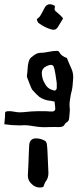

<svg xmlns="http://www.w3.org/2000/svg" viewBox="-68 -732 359 889"><path d="M184.1 -312.5Q187.5 -312.5 189.9 -314.9Q194.3 -317.9 194.8 -324.2V-346.7Q193.4 -354.5 192.4 -363.8Q184.1 -426.3 176.3 -429.2Q170.9 -431.6 168 -431.6Q160.2 -431.6 147.5 -425.8Q126 -416 125.5 -393.6Q126 -366.2 140.6 -343.8Q152.3 -320.3 180.2 -313.5Q182.1 -312.5 184.1 -312.5ZM135.7 -143.1Q111.3 -143.1 65.9 -150.9Q57.6 -152.3 44.9 -152.3Q36.1 -152.3 23.9 -151.4Q-12.2 -151.4 -47.9 -156.7Q-46.4 -168.5 -44.9 -191.4Q-44.4 -203.6 -44.4 -210.4Q-44.4 -217.3 -25.9 -217.3Q-15.6 -217.3 -5.4 -215.3Q12.7 -211.9 21.5 -211.9L37.6 -212.4Q83 -217.3 109.9 -217.3Q158.7 -217.3 164.6 -215.8H174.8Q188 -216.8 188 -229.5L184.6 -261.7L167.5 -265.1Q137.2 -267.1 113.8 -283.7Q101.1 -294.9 89.4 -307.6Q85.4 -312.5 81.3 -316.7Q77.1 -320.8 58.1 -372.1Q56.6 -376 56.6 -381.8Q59.1 -396.5 59.6 -410.6Q61.5 -453.6 75.9 -465.6Q90.3 -477.5 96.7 -481Q106 -486.8 116.7 -487.3Q136.2 -487.3 154.8 -491.7Q181.2 -496.6 195.8 -496.6Q203.6 -496.6 207 -489.7Q215.8 -472.7 241.7 -463.4Q252.4 -436.5 261.7 -416.5Q271 -396.5 271 -375Q271 -369.1 270.3 -362.5Q269.5 -356 269 -348.1Q268.1 -322.8 260.7 -298.3Q258.8 -291 258.3 -284.2Q257.8 -277.3 256.3 -271.5Q253.9 -259.3 253.9 -247.1Q253.9 -241.2 254.6 -235.1Q255.4 -229 255.4 -223.1Q255.4 -216.3 253.9 -202.1Q252.9 -195.3 252.4 -188Q252.4 -169.9 238.3 -164.1Q235.4 -162.1 233.4 -159.2Q228 -147.9 220.2 -145.8Q212.4 -143.6 204.6 -143.6L182.1 -144Q170.4 -144 158.7 -143.6Q147 -143.1 135.7 -143.1ZM116.7 136.2Q88.4 136.2 68.4 107.9Q61 96.2 61 79.6Q64 27.8 65.4 -22L66.9 -53.2Q66.9 -91.3 98.6 -91.3Q121.1 -91.3 141.1 -79.6Q146.5 -75.7 148.4 -67.4Q151.9 -47.9 153.8 13.7L156.2 68.8Q156.2 91.3 145.5 105.5Q139.6 112.8 136.2 124L132.3 133.8Q124 136.2 116.7 136.2ZM179.7 -594.2Q174.8 -594.2 169.9 -595.7Q139.2 -604.5 113.3 -623.5Q105 -628.9 102.5 -643.1L106.9 -647Q112.3 -650.9 116.5 -656Q120.6 -661.1 131.3 -682.1L139.6 -697.8Q148.4 -712.4 162.6 -712.4Q173.3 -712.4 186.5 -704.6Q186 -702.1 186 -699.5Q186 -696.8 185.3 -694.3Q184.6 -691.9 184.6 -689.5Q184.6 -683.1 194.3 -676.3Q216.8 -657.2 221.7 -649.9Q222.7 -647.9 224.1 -646.5L199.2 -605.5Q191.9 -594.2 179.7 -594.2Z"/></svg>

Font: Kurland
Style: Regular
Weight: 400
Designer: GGBot
Version: 0.22